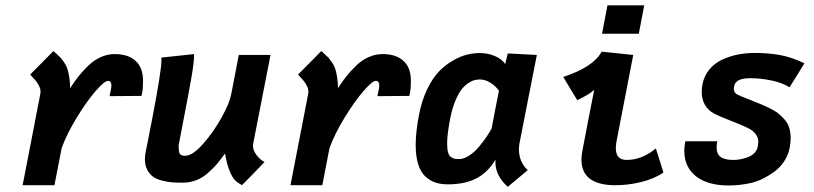

<svg xmlns="http://www.w3.org/2000/svg" viewBox="-20 -707 3145 742"><path d="M251 -366.2Q268.1 -392.6 283.7 -412.4Q299.3 -432.1 321.3 -453.4Q343.3 -474.6 369.4 -486.3Q395.5 -498 423.3 -498Q475.6 -498 504.2 -471.7Q532.7 -445.3 532.7 -395.5Q532.7 -365.2 529.8 -351.1L526.9 -336.4Q506.3 -335.9 465.1 -335.9Q423.8 -335.9 403.3 -335.4Q410.6 -367.2 410.6 -375Q410.6 -394.5 397.5 -394.5Q383.8 -394.5 349.6 -355.2Q315.4 -315.9 277.1 -253.4Q238.8 -190.9 218.3 -134.8L190.4 8.8H67.4Q78.6 -49.8 101.6 -167.2Q124.5 -284.7 135.7 -343.8Q136.7 -349.6 136.7 -353Q136.7 -364.3 130.1 -376.5Q123.5 -388.7 117.7 -395.5Q111.8 -402.3 96.7 -418.9Q111.8 -434.1 141.8 -464.4Q171.9 -494.6 186.5 -509.8Q188.5 -507.8 199.5 -498Q210.4 -488.3 214.6 -483.6Q218.8 -479 227.5 -466.3Q236.3 -453.6 240.2 -441.7Q244.1 -429.7 247.6 -409.7Q251 -389.6 251 -366.2Z M915.5 8.3Q898.9 0 888.7 -10Q878.4 -20 867.7 -45.7Q856.9 -71.3 849.6 -113.8Q833 -90.3 818.4 -73.2Q803.7 -56.2 783.4 -38.3Q763.2 -20.5 739.3 -11Q715.3 -1.5 689 -1H684.6Q661.6 -1 643.8 -2.4Q626 -3.9 605.5 -9.3Q585 -14.6 571.5 -24.2Q558.1 -33.7 549.1 -50.8Q540 -67.9 540 -91.3Q540 -106.9 543.5 -122.6Q547.4 -140.1 551 -159.7Q554.7 -179.2 559.6 -204.3Q564.5 -229.5 567.9 -246.1Q604 -433.6 604 -475.1Q604 -481.9 603.5 -484.4Q624.5 -486.8 666.7 -491.2Q709 -495.6 730 -498V-493.2Q730 -479 727.3 -456.8Q724.6 -434.6 718 -397.5Q711.4 -360.4 705.8 -330.6Q700.2 -300.8 688.7 -241.2Q677.2 -181.6 670.4 -145.5V-144Q670.4 -119.6 675 -112.3Q679.7 -105 695.8 -105Q724.1 -105 764.9 -151.1Q805.7 -197.3 836.2 -252.7Q866.7 -308.1 873 -340.3Q877.9 -365.7 887.9 -417.2Q897.9 -468.8 902.8 -494.6H1025.4Q1014.2 -437 991.7 -322Q969.2 -207 958 -149.4Q957.5 -147.5 957.5 -144Q957.5 -126.5 971.4 -107.7Q985.4 -88.9 1002.4 -81.1Q988.3 -65.9 959.2 -36.1Q930.2 -6.3 915.5 8.3Z M1286.1 -366.2Q1303.2 -392.6 1318.8 -412.4Q1334.5 -432.1 1356.4 -453.4Q1378.4 -474.6 1404.5 -486.3Q1430.7 -498 1458.5 -498Q1510.7 -498 1539.3 -471.7Q1567.9 -445.3 1567.9 -395.5Q1567.9 -365.2 1564.9 -351.1L1562 -336.4Q1541.5 -335.9 1500.2 -335.9Q1459 -335.9 1438.5 -335.4Q1445.8 -367.2 1445.8 -375Q1445.8 -394.5 1432.6 -394.5Q1418.9 -394.5 1384.8 -355.2Q1350.6 -315.9 1312.3 -253.4Q1273.9 -190.9 1253.4 -134.8L1225.6 8.8H1102.5Q1113.8 -49.8 1136.7 -167.2Q1159.7 -284.7 1170.9 -343.8Q1171.9 -349.6 1171.9 -353Q1171.9 -364.3 1165.3 -376.5Q1158.7 -388.7 1152.8 -395.5Q1147 -402.3 1131.8 -418.9Q1147 -434.1 1177 -464.4Q1207 -494.6 1221.7 -509.8Q1223.6 -507.8 1234.6 -498Q1245.6 -488.3 1249.8 -483.6Q1253.9 -479 1262.7 -466.3Q1271.5 -453.6 1275.4 -441.7Q1279.3 -429.7 1282.7 -409.7Q1286.1 -389.6 1286.1 -366.2Z M1720.2 -250.5Q1708 -189.5 1708 -151.9Q1708 -130.9 1711.7 -117.9Q1715.3 -105 1723.1 -99.9Q1731 -94.7 1737.1 -93.5Q1743.2 -92.3 1754.4 -92.3Q1772.9 -92.3 1794.2 -106.4Q1815.4 -120.6 1832.5 -141.6Q1849.6 -162.6 1861.3 -179.9Q1873 -197.3 1879.9 -210.4Q1884.3 -234.9 1893.8 -283.4Q1903.3 -332 1908.2 -356Q1896.5 -373.5 1876.2 -386.7Q1856 -399.9 1834.5 -399.9Q1823.2 -399.9 1812.5 -397Q1801.8 -394 1787.8 -384.5Q1773.9 -375 1762.2 -359.4Q1750.5 -343.8 1739 -315.7Q1727.5 -287.6 1720.2 -250.5ZM1987.8 -154.3Q1985.4 -140.6 1985.4 -130.4Q1985.4 -81.5 2019.5 -49.3Q2006.3 -38.6 1980.7 -17.1Q1955.1 4.4 1942.4 15.1Q1894.5 -27.8 1894.5 -80.6Q1894.5 -86.9 1895 -90.3Q1865.2 -40.5 1821 -17.6Q1776.9 5.4 1710.4 5.4Q1683.6 5.4 1662.8 -1.5Q1642.1 -8.3 1624 -24.7Q1606 -41 1596.2 -72Q1586.4 -103 1586.4 -147.5Q1586.4 -195.8 1599.6 -265.1Q1610.4 -320.3 1631.6 -363.5Q1652.8 -406.7 1677.5 -431.9Q1702.1 -457 1731.4 -473.6Q1760.7 -490.2 1785.6 -496.1Q1810.5 -502 1834 -502Q1864.7 -502 1891.8 -490.7Q1918.9 -479.5 1932.6 -459.5Q1934.1 -466.3 1937.3 -480Q1940.4 -493.7 1942.4 -500.5L2054.7 -494.6Q2043.5 -438 2021.2 -324.5Q1999 -210.9 1987.8 -154.3Z M2327.6 -686.5H2469.7L2448.7 -576.7H2306.6ZM2305.2 -507.3Q2325.7 -504.9 2366.5 -501Q2407.2 -497.1 2427.2 -494.6L2362.3 -159.2Q2359.9 -145.5 2359.9 -134.3Q2359.9 -88.9 2401.9 -88.9Q2460.4 -88.9 2514.6 -133.3Q2519.5 -117.7 2529.3 -86.9Q2539.1 -56.2 2543.9 -40.5Q2509.3 -16.1 2458.5 -3.7Q2407.7 8.8 2358.4 8.8Q2227.1 8.8 2227.1 -90.3Q2227.1 -105.5 2231 -126Q2238.3 -165 2253.4 -242.9Q2268.6 -320.8 2276.4 -359.9Q2259.8 -343.3 2210.9 -319.8Q2201.7 -334.5 2183.6 -364.7Q2165.5 -395 2156.7 -409.7Q2272.5 -447.3 2305.2 -507.3Z M2739.7 -268.1Q2691.9 -294.4 2691.9 -352.5Q2691.9 -366.2 2694.8 -381.3Q2701.2 -414.1 2721.4 -438.5Q2741.7 -462.9 2770.5 -476.3Q2799.3 -489.7 2830.8 -496.1Q2862.3 -502.4 2896.5 -502.4Q2951.7 -502.4 2996.3 -493.9Q3041 -485.4 3088.9 -462.4Q3079.6 -446.8 3060.1 -415.8Q3040.5 -384.8 3031.2 -369.6Q3003.9 -387.2 2961.4 -396Q2918.9 -404.8 2878.9 -404.8Q2823.7 -404.8 2817.4 -375Q2815.9 -368.2 2815.9 -363.8Q2815.9 -350.6 2827.6 -342.3Q2844.7 -334.5 2871.3 -324Q2897.9 -313.5 2914.8 -306.6Q2931.6 -299.8 2952.9 -289.6Q2974.1 -279.3 2987.1 -269Q3000 -258.8 3012.2 -244.9Q3024.4 -231 3030 -213.1Q3035.6 -195.3 3035.6 -173.3Q3035.6 -157.7 3031.7 -135.7Q3026.4 -107.4 3010.3 -83.3Q2994.1 -59.1 2971.9 -43Q2949.7 -26.9 2927.5 -16.1Q2905.3 -5.4 2882.8 0Q2838.4 9.8 2796.4 9.8Q2714.8 9.8 2669.7 -25.9Q2624.5 -61.5 2624.5 -124Q2624.5 -140.1 2628.4 -161.1H2752Q2749.5 -149.9 2749.5 -137.2Q2749.5 -111.8 2765.1 -100.3Q2780.8 -88.9 2814.5 -88.9Q2827.1 -88.9 2840.6 -91.3Q2854 -93.8 2869.1 -99.1Q2884.3 -104.5 2895.3 -115.5Q2906.2 -126.5 2908.7 -141.6Q2910.6 -154.3 2910.6 -159.2Q2910.6 -183.6 2886.7 -202.6Q2870.6 -214.4 2813.7 -236.6Q2756.8 -258.8 2739.7 -268.1Z"/></svg>

Font: Fantasque Sans Mono
Style: Bold Italic
Weight: 700
Italic angle: -11°
Monospace: yes
Designer: Jany Belluz
Version: Version 1.7.1